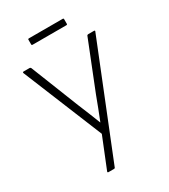

<svg xmlns="http://www.w3.org/2000/svg" viewBox="-195 -710 871 988"><g transform="rotate(-30 240.0 -215.5)"><path d="M152 185Q144 185 147 178L220 -3L27 -475Q25 -482 32 -482H68Q72 -482 75 -477L188 -192Q202 -159 215.5 -125Q229 -91 242 -58H243Q256 -91 269.5 -125.5Q283 -160 295 -193L408 -477Q410 -482 416 -482H449Q458 -482 454 -475L191 180Q190 185 184 185ZM141 -578Q135 -578 135 -583V-611Q135 -616 141 -616H341Q347 -616 347 -611V-583Q347 -578 341 -578Z"/></g></svg>

Font: Sofia Sans ExtraLight
Style: Regular
Weight: 250
Version: Version 4.100-B